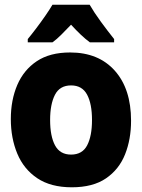

<svg xmlns="http://www.w3.org/2000/svg" viewBox="-20 -786 603 816"><path d="M285 10Q196 10 138.5 -28.5Q81 -67 53.5 -133Q26 -199 26 -280Q26 -361 53.5 -425Q81 -489 136.5 -526Q192 -563 278 -563Q399 -563 468 -485.5Q537 -408 537 -273Q537 -194 511.5 -130Q486 -66 430.5 -28Q375 10 285 10ZM282 -129Q330 -129 350.5 -168.5Q371 -208 371 -276Q371 -345 350 -384Q329 -423 282 -423Q234 -423 213.5 -383Q193 -343 193 -276Q193 -207 214 -168Q235 -129 282 -129ZM98 -620Q113 -638 133.5 -665Q154 -692 173 -719.5Q192 -747 203 -766H361Q380 -733 408.5 -694Q437 -655 465 -620V-606H362Q343 -620 323.5 -638.5Q304 -657 282 -681Q258 -656 239.5 -637.5Q221 -619 203 -606H98Z"/></svg>

Font: Noto Sans Mono SemiCondensed Black
Style: Regular
Weight: 900
Width: 4
Designer: Monotype Design Team
Foundry: Monotype Imaging Inc.
Version: Version 2.014; ttfautohint (v1.8.4.7-5d5b)